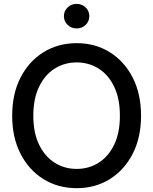

<svg xmlns="http://www.w3.org/2000/svg" viewBox="-20 -962 792 993"><path d="M376.5 11.2Q280.3 11.2 204.8 -35.6Q129.4 -82.5 86.2 -166.7Q43 -251 43 -363.3Q43 -476.6 86.2 -560.8Q129.4 -645 204.8 -691.9Q280.3 -738.8 376.5 -738.8Q472.7 -738.8 547.9 -691.9Q623 -645 666.3 -560.8Q709.5 -476.6 709.5 -363.3Q709.5 -251 666.3 -166.7Q623 -82.5 547.9 -35.6Q472.7 11.2 376.5 11.2ZM376.5 -88.4Q439 -88.4 489.7 -120.1Q540.5 -151.9 570.3 -213.4Q600.1 -274.9 600.1 -363.3Q600.1 -452.1 570.3 -513.9Q540.5 -575.7 489.7 -607.4Q439 -639.2 376.5 -639.2Q314 -639.2 263.2 -607.4Q212.4 -575.7 182.4 -513.9Q152.3 -452.1 152.3 -363.3Q152.3 -274.9 182.4 -213.4Q212.4 -151.9 263.2 -120.1Q314 -88.4 376.5 -88.4ZM376 -814.9Q348.6 -814.9 329.6 -833.5Q310.5 -852.1 310.5 -878.4Q310.5 -904.8 329.6 -923.3Q348.6 -941.9 376 -941.9Q403.8 -941.9 422.9 -923.6Q441.9 -905.3 441.9 -878.4Q441.9 -851.6 422.9 -833.3Q403.8 -814.9 376 -814.9Z"/></svg>

Font: Inter 28pt Medium
Style: Regular
Weight: 500
Designer: Rasmus Andersson
Foundry: rsms
Version: Version 4.001;git-66647c0bb